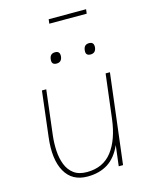

<svg xmlns="http://www.w3.org/2000/svg" viewBox="-128 -941 803 1031"><g transform="rotate(-15 274.0 -425.0)"><path d="M245 -860H453L450 -836H242ZM200 -649Q203 -680 232 -680Q260 -680 257 -649Q253 -619 225 -619Q196 -619 200 -649ZM389 -649Q392 -680 421 -680Q449 -680 446 -649Q442 -619 414 -619Q385 -619 389 -649ZM105 -251Q100 -208 102.5 -166Q105 -124 118.5 -89.5Q132 -55 159.5 -34.5Q187 -14 232 -14Q322 -14 371.5 -78Q421 -142 435 -255L465 -500H489L428 0H404L418 -114Q389 -49 342 -19.5Q295 10 229 10Q143 10 104.5 -59Q66 -128 81 -249L111 -500H135Z"/></g></svg>

Font: Haskoy Thin
Style: Italic
Weight: 100
Designer: Ertekin Erdin
Foundry: Ertekin Erdin
Version: Version 2.000; ttfautohint (v1.8.4.7-5d5b)